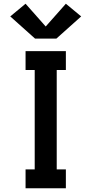

<svg xmlns="http://www.w3.org/2000/svg" viewBox="-20 -1009 490 1029"><path d="M117 0V-101H166V-634H117V-735H333V-634H284V-101H333V0ZM168 -802 35 -921 117 -989 225 -867 333 -989 415 -921 282 -802Z"/></svg>

Font: Zed Sans Extended
Style: Bold
Weight: 700
Width: 7
Designer: Belleve Invis
Foundry: Belleve Invis
Version: Version 1.0.0; ttfautohint (v1.8.4)